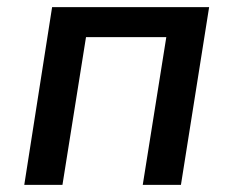

<svg xmlns="http://www.w3.org/2000/svg" viewBox="-20 -518 653 538"><path d="M48 0 126 -498H566L487 0H380L446 -414H221L155 0Z"/></svg>

Font: Nunito Sans 7pt SemiCondensed SemiBold
Style: Italic
Weight: 600
Width: 4
Italic angle: -9°
Designer: Vernon Adams
Foundry: Vernon Adams
Version: Version 3.101;gftools[0.9.27]